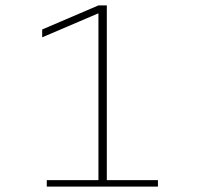

<svg xmlns="http://www.w3.org/2000/svg" viewBox="-20 -690 740 710"><path d="M153 0H564V-24H375V-670H344L136 -581V-552L342 -640H344V-24H153Z"/></svg>

Font: LT Wave Thin
Style: Regular
Weight: 100
Designer: Daniel Lyons
Version: Version 2.5 (Glyphs App)